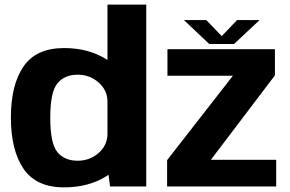

<svg xmlns="http://www.w3.org/2000/svg" viewBox="-20 -805 1254 829"><path d="M455 0H611.5V-785H444V-88.5ZM256.5 4Q363 4 440.8 -45Q518.5 -94 518.5 -154L444 -227.5Q444 -178 405.8 -144.5Q367.5 -111 315.5 -111Q259 -111 228 -148Q197 -185 197 -297Q197 -408 228 -445.2Q259 -482.5 315.5 -482.5Q367.5 -482.5 405.8 -448.8Q444 -415 444 -366.5L518.5 -439Q518.5 -499 440.8 -548.2Q363 -597.5 256.5 -597.5Q136 -597.5 81.5 -518Q27 -438.5 27 -297.5Q27 -157 81.5 -76.5Q136 4 256.5 4ZM701.5 0H1172.5V-115H881.5L882 -104L1167 -479.5V-592.5H703V-478H994L993 -487.5L701.5 -113.5ZM883.5 -615H990.5L1101 -718.5H1003.5L937.5 -649L870.5 -718.5H774Z"/></svg>

Font: Anybody UltraCondensed Thin
Style: Bold
Weight: 700
Version: Version 1.111